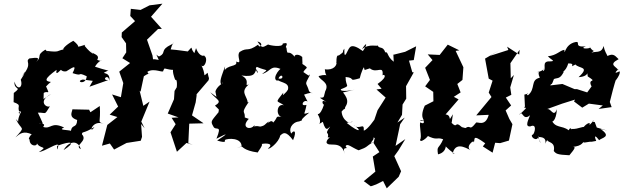

<svg xmlns="http://www.w3.org/2000/svg" viewBox="-20 -796 3393 1045"><path d="M217 -257 218 -290C244 -308 257 -264 220 -350C235 -312 222 -324 257 -350C224 -354 218 -365 288 -416C280 -374 308 -419 331 -431C294 -455 300 -400 341 -408C370 -425 403 -452 375 -398C437 -377 394 -408 452 -381C448 -328 386 -354 431 -363L485 -356L467 -324L569 -360C529 -358 569 -400 575 -357C584 -416 512 -386 567 -411C580 -411 552 -414 497 -433C531 -489 552 -453 509 -470C526 -499 487 -501 474 -516C502 -498 481 -496 440 -547C457 -563 409 -534 389 -543C406 -532 420 -542 379 -574C333 -549 319 -527 326 -527C288 -520 307 -510 234 -519C270 -479 231 -521 227 -526C173 -492 213 -494 177 -458C196 -482 190 -485 140 -478C112 -457 164 -456 99 -380C130 -429 113 -392 93 -362C108 -317 72 -301 59 -352C54 -302 104 -327 55 -290L54 -240C106 -221 66 -219 89 -180C75 -172 86 -202 94 -186C58 -114 102 -117 66 -148C98 -81 122 -113 64 -48C88 -69 108 -86 155 -64C150 -70 128 -33 141 -38C139 7 197 2 177 -25C192 22 250 -7 191 32C231 26 297 -26 299 -3C300 -21 288 49 291 -2C370 -32 395 -23 326 21C355 -29 404 -36 420 16C380 -6 461 -27 426 -65C427 -83 433 -66 494 -105C462 -56 476 -148 545 -122C506 -136 530 -123 523 -219L472 -185L465 -199L374 -201C373 -186 351 -159 400 -143C398 -95 372 -122 366 -84C350 -90 291 -87 329 -102C258 -136 259 -91 215 -105C233 -130 198 -117 194 -127C228 -107 208 -134 186 -183C235 -184 219 -165 252 -218C234 -206 182 -245 259 -285Z M875 -423C878 -425 921 -407 952 -421C914 -440 915 -410 934 -360C938 -367 946 -357 942 -321L930 -301L927 -256L893 -178L952 -157L914 -155L936 -120L908 -76C920 -41 931 -5 943 30L995 -18L1029 -8L1005 -17L1010 -123L1088 -125L1025 -168L1045 -239L1050 -275V-283L1115 -359C1120 -376 1117 -363 1110 -400C1078 -374 1107 -384 1072 -449C1086 -405 1123 -486 1086 -494C1109 -498 1069 -472 1047 -534C1024 -472 1037 -494 1050 -495C1004 -533 1040 -555 1002 -516C958 -521 959 -523 909 -527C922 -577 938 -566 913 -554C848 -523 887 -510 849 -490C836 -483 820 -525 844 -470C778 -484 807 -453 813 -473L810 -494L780 -580L840 -638L861 -639L802 -705L864 -776L794 -767L745 -742L692 -748L689 -709L715 -681L643 -619L642 -594L666 -560L667 -511L646 -479L688 -453L629 -406L651 -344L638 -267L590 -282L623 -216L577 -172L619 -159L564 -116L535 -3L578 -15L601 18L669 -18L746 -30L753 -51L748 -121L767 -98L749 -134L794 -243L760 -220L740 -302L745 -297L763 -381C808 -412 793 -378 782 -405C820 -430 872 -393 869 -413Z M1158 -269 1124 -294C1161 -250 1193 -248 1150 -221C1184 -188 1167 -204 1170 -186C1130 -136 1124 -137 1141 -108C1153 -80 1192 -124 1158 -41C1226 -76 1222 -71 1162 -31C1219 -13 1203 -34 1203 -34C1220 -44 1296 -48 1295 2C1245 11 1285 4 1295 3C1301 -1 1303 23 1383 34C1381 33 1419 -14 1402 -12C1435 -19 1471 -13 1439 12C1443 21 1498 -21 1505 -58C1522 -74 1536 -85 1575 -33C1600 -92 1574 -86 1566 -69C1549 -89 1567 -131 1608 -135C1650 -152 1587 -122 1663 -183C1621 -172 1640 -172 1648 -225C1608 -215 1634 -259 1654 -243L1635 -281C1698 -304 1682 -275 1662 -300C1647 -354 1634 -326 1667 -388C1652 -397 1685 -365 1631 -404C1648 -436 1672 -417 1605 -462C1635 -422 1624 -457 1625 -486C1601 -508 1568 -497 1592 -476C1546 -541 1545 -479 1539 -537C1525 -537 1563 -570 1519 -559C1521 -535 1443 -550 1439 -554C1404 -533 1406 -536 1381 -570C1422 -561 1392 -527 1385 -553C1324 -510 1329 -542 1284 -513C1265 -489 1303 -444 1265 -461C1277 -429 1212 -448 1198 -403C1204 -407 1202 -398 1205 -435C1186 -380 1168 -345 1190 -332C1191 -390 1183 -319 1204 -349C1162 -331 1150 -298 1153 -295ZM1518 -269 1522 -292C1473 -230 1488 -251 1525 -223C1484 -236 1479 -160 1519 -158C1473 -166 1497 -160 1467 -129C1454 -155 1423 -103 1444 -135C1421 -122 1425 -112 1396 -107C1349 -119 1366 -87 1365 -115C1344 -84 1288 -101 1334 -149C1312 -155 1295 -169 1311 -147C1320 -200 1284 -168 1333 -240C1286 -240 1275 -241 1309 -226L1328 -243C1318 -282 1289 -296 1334 -337C1303 -321 1349 -359 1294 -385C1373 -374 1365 -403 1376 -419C1400 -373 1359 -421 1378 -432C1437 -406 1444 -424 1406 -393C1459 -409 1449 -446 1515 -418C1519 -446 1451 -367 1490 -356C1513 -422 1540 -348 1484 -373C1487 -343 1560 -355 1547 -308C1532 -278 1478 -262 1523 -234Z M2020 -45 2013 -18 2045 32 2009 56 2023 138 1960 190 1998 218 2027 208 2065 189 2085 229 2150 166 2163 136 2126 54 2149 22 2186 -39 2133 -2 2158 -120 2183 -156 2143 -129 2168 -171 2171 -227 2191 -259 2190 -327 2232 -402 2224 -403 2206 -466 2232 -469 2245 -544 2185 -514 2117 -497 2121 -499 2123 -460C2084 -490 2094 -516 2077 -511C2064 -549 2043 -527 2035 -550C2039 -540 1989 -562 1950 -528C1977 -572 1982 -558 1955 -518C1887 -568 1883 -533 1878 -530C1855 -481 1854 -491 1854 -531C1836 -507 1863 -521 1824 -494C1801 -502 1818 -412 1809 -461C1819 -443 1795 -411 1748 -419C1752 -358 1783 -402 1714 -382C1721 -358 1777 -348 1750 -299C1740 -265 1748 -265 1721 -264L1757 -240C1721 -262 1739 -219 1744 -228C1719 -153 1705 -185 1711 -171C1742 -117 1693 -109 1737 -133C1755 -70 1767 -103 1777 -107C1741 -57 1774 -84 1764 -48C1790 -51 1759 -45 1757 -21C1766 9 1836 -39 1857 42C1838 -10 1881 25 1861 0C1870 -19 1894 7 1932 22C1985 3 1968 3 2014 -25C1969 -1 2041 -49 2000 -50ZM1993 -424C2031 -392 2069 -447 2062 -384C2063 -395 2102 -386 2035 -339L2057 -313L2029 -309L2079 -265L2035 -196L2017 -143C2020 -150 1983 -91 1960 -85C1963 -135 1936 -84 1905 -116C1950 -86 1942 -67 1867 -127C1915 -139 1906 -131 1878 -130C1898 -121 1838 -134 1839 -197C1884 -205 1838 -236 1834 -183C1876 -226 1882 -250 1847 -293L1911 -308C1902 -305 1831 -293 1835 -310C1893 -334 1860 -320 1861 -377C1920 -372 1869 -350 1938 -370C1944 -396 1960 -444 1973 -436C2005 -454 1946 -457 1965 -415Z M2494 -104C2451 -143 2474 -90 2435 -130C2435 -130 2435 -94 2445 -174C2413 -121 2444 -170 2405 -173L2476 -255L2450 -269L2487 -293L2469 -339L2497 -361L2502 -430L2460 -519L2480 -522C2459 -532 2438 -543 2417 -553L2373 -497L2308 -500L2334 -469L2294 -427L2320 -361L2294 -326L2338 -296L2339 -245L2292 -221C2253 -135 2315 -143 2265 -138C2290 -157 2298 -111 2268 -130C2259 -116 2279 -50 2266 -35C2269 -9 2335 -75 2302 -59C2363 -28 2353 -52 2392 -38C2368 18 2356 -6 2364 44C2418 32 2408 -25 2400 -5C2446 42 2471 48 2444 38C2463 -37 2536 24 2552 25C2498 12 2566 -46 2558 -19C2568 -36 2546 -71 2621 -16L2608 1L2661 35L2675 -19L2702 -17L2750 -31L2769 -120L2752 -149L2732 -195L2762 -222L2733 -265L2763 -280L2757 -320L2777 -388L2760 -370L2758 -452L2808 -525L2806 -499L2740 -542L2747 -524L2647 -492L2700 -524L2620 -477L2640 -368L2661 -357L2640 -292L2655 -268L2572 -168L2640 -171C2621 -100 2574 -139 2570 -127C2531 -78 2546 -120 2513 -99Z M3286 -85 3228 -102 3217 -132C3187 -132 3235 -161 3188 -115C3203 -151 3125 -87 3173 -102C3157 -114 3130 -92 3091 -94C3096 -70 3090 -117 3075 -87C3038 -116 3001 -95 2980 -147C2980 -120 3008 -138 3011 -202C2992 -151 2979 -213 2954 -201L3040 -232L3110 -254L3104 -244L3149 -210L3185 -232L3261 -222L3238 -203L3309 -213L3299 -241C3305 -267 3324 -340 3335 -372C3302 -321 3363 -389 3352 -408C3303 -383 3355 -430 3345 -414C3335 -435 3288 -443 3347 -474C3322 -498 3316 -512 3263 -478C3308 -488 3277 -487 3265 -546C3255 -501 3216 -520 3199 -508C3226 -536 3220 -496 3188 -542C3213 -530 3121 -527 3169 -544C3098 -536 3144 -573 3112 -567C3051 -555 3053 -485 3052 -525C3026 -521 3010 -494 2962 -490C2979 -470 3007 -463 2975 -462C2920 -465 2961 -416 2934 -409C2946 -445 2948 -407 2900 -403C2933 -409 2898 -415 2918 -373C2864 -361 2898 -313 2853 -277C2833 -292 2879 -292 2834 -281L2837 -217C2821 -193 2877 -236 2806 -171C2824 -204 2824 -133 2865 -169C2857 -146 2834 -105 2866 -108C2905 -126 2890 -72 2881 -64C2858 -58 2903 -16 2912 -56C2912 -23 2936 5 2908 -50C2984 -54 2924 24 2958 -34C2963 -18 3004 -26 2994 26C3007 41 3012 46 3079 49C3109 13 3119 -1 3090 4C3159 0 3148 -30 3161 -20C3226 -31 3168 -18 3225 -29C3211 -63 3222 -58 3241 -33C3255 -47 3312 -51 3248 -94ZM3200 -326 3176 -293 3120 -311H3107L3041 -339L2975 -331C2982 -347 2980 -323 2995 -366C3016 -374 3028 -364 3049 -406C3033 -404 3059 -403 3073 -451C3121 -452 3069 -421 3112 -445C3132 -421 3194 -436 3129 -376C3202 -380 3169 -431 3179 -380C3238 -342 3175 -374 3199 -327Z"/></svg>

Font: Asimov Aggro
Style: It
Weight: 500
Designer: Google
Version: Version 2.000980; 2014